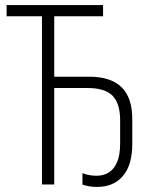

<svg xmlns="http://www.w3.org/2000/svg" viewBox="-20 -734 615 764"><path d="M366.7 9.8Q348.1 9.8 333.5 7.1Q318.8 4.4 308.1 0.5V-44.9Q320.8 -40 334.5 -37.4Q348.1 -34.7 363.8 -34.7Q392.1 -34.7 413.1 -47.9Q434.1 -61 446 -89.1Q458 -117.2 458 -161.1V-256.3Q458 -321.8 428.2 -352.8Q398.4 -383.8 328.1 -383.8H195.8V0H147V-669.4H6.3V-713.9H390.1V-669.4H195.8V-428.7H336.4Q420.4 -428.7 463.4 -387.2Q506.3 -345.7 506.3 -260.3V-160.2Q506.3 -77.6 469.2 -33.9Q432.1 9.8 366.7 9.8Z"/></svg>

Font: Open Sans SemiCondensed Light
Style: Regular
Weight: 300
Width: 4
Designer: Monotype Design Team
Foundry: Monotype Imaging Inc.
Version: Version 3.000